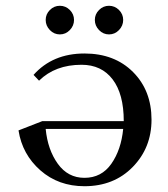

<svg xmlns="http://www.w3.org/2000/svg" viewBox="-20 -637 582 664"><path d="M44 -186 126 -218H408Q408 -312 369.5 -362.5Q331 -413 262 -413Q171 -413 115 -358L96 -378Q162 -452 272 -452Q376 -452 440 -388Q504 -324 504 -223Q504 -126 439 -59.5Q374 7 272 7Q182 7 119.5 -48Q57 -103 44 -186ZM138 -191Q145 -119 180 -70.5Q215 -22 272 -22Q331 -22 365 -70.5Q399 -119 406 -191ZM152.5 -533Q138 -548 138 -568Q138 -588 152.5 -602.5Q167 -617 187 -617Q207 -617 221.5 -602.5Q236 -588 236 -568Q236 -548 221.5 -533Q207 -518 187 -518Q167 -518 152.5 -533ZM322.5 -533Q308 -548 308 -568Q308 -588 322.5 -602.5Q337 -617 357 -617Q377 -617 391.5 -602.5Q406 -588 406 -568Q406 -548 391.5 -533Q377 -518 357 -518Q337 -518 322.5 -533Z"/></svg>

Font: Dihjauti
Style: Bold
Weight: 700
Designer: T. Christopher White
Version: Version 3.0.0